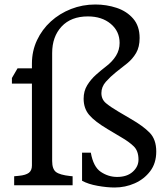

<svg xmlns="http://www.w3.org/2000/svg" viewBox="-20 -824 743 854"><path d="M490 10Q456 10 414 2.5Q372 -5 345 -20V-145H384Q395 -82 428.5 -59.5Q462 -37 501 -37Q545 -37 570.5 -60Q596 -83 596 -114Q596 -153 574.5 -173.5Q553 -194 520 -213L458 -250Q401 -284 376.5 -313Q352 -342 352 -385Q352 -419 368 -445Q384 -471 407 -491.5Q430 -512 451 -528Q480 -550 496 -576Q512 -602 512 -633Q512 -685 472.5 -718Q433 -751 371 -751Q296 -751 254 -706Q212 -661 212 -588V-108Q212 -72 229 -59Q246 -46 292 -41L303 -40V0H43V-40L64 -42Q95 -45 108.5 -55.5Q122 -66 122 -88V-452H33V-477L58 -520H122V-541Q122 -597 144.5 -645Q167 -693 206 -728.5Q245 -764 296 -784Q347 -804 404 -804Q454 -804 499 -789Q544 -774 572.5 -741Q601 -708 601 -655Q601 -615 585.5 -588.5Q570 -562 546 -542.5Q522 -523 496 -503Q471 -483 451 -460.5Q431 -438 431 -410Q431 -382 451.5 -365Q472 -348 506 -328L562 -295Q616 -264 645.5 -234Q675 -204 675 -150Q675 -98 648 -62.5Q621 -27 579 -8.5Q537 10 490 10Z"/></svg>

Font: Hedvig Letters Serif 12pt
Style: Regular
Weight: 400
Designer: Alexander Örn & Tor Weibull
Foundry: Kanon Foundry
Version: Version 1.000; ttfautohint (v1.8.4.7-5d5b)